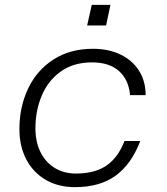

<svg xmlns="http://www.w3.org/2000/svg" viewBox="-20 -759 690 791"><path d="M60 -227Q60 -319 96 -394.5Q132 -470 200.5 -514Q269 -558 363 -558Q427 -558 476 -534.5Q525 -511 552.5 -468Q580 -425 580 -367H516Q510 -431 470 -466.5Q430 -502 359 -502Q283 -502 230.5 -464.5Q178 -427 152 -365Q126 -303 126 -231Q126 -173 147.5 -131Q169 -89 206.5 -66.5Q244 -44 293 -44Q370 -44 418 -76.5Q466 -109 493 -178H558Q521 -82 456 -35Q391 12 289 12Q220 12 168.5 -18Q117 -48 88.5 -102Q60 -156 60 -227ZM358 -739H435L417 -654H339Z"/></svg>

Font: Azeret Mono Light
Style: Italic
Weight: 300
Italic angle: -12°
Designer: Martin Vácha
Foundry: Displaay
Version: Version 1.000; Glyphs 3.0.3, build 3074